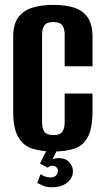

<svg xmlns="http://www.w3.org/2000/svg" viewBox="-20 -620 437 801"><path d="M202.3 12Q153.1 12 115.4 0.3Q77.8 -11.5 56.4 -47.6Q35 -83.8 35 -156.1V-466.3Q35 -518.8 56.4 -547.7Q77.8 -576.5 115.7 -588.1Q153.7 -599.7 203 -599.7Q253.2 -599.7 289.5 -588Q325.8 -576.2 345.8 -547.4Q365.9 -518.5 365.9 -466.3V-343.5H249.8V-471.1Q249.8 -495.5 243.8 -507.7Q237.9 -520 227.2 -524Q216.5 -528.1 202.6 -528.1Q188.7 -528.1 178.1 -524Q167.4 -520 161.4 -507.7Q155.5 -495.5 155.5 -471.1V-113.5Q155.5 -89.8 161.4 -77.2Q167.4 -64.6 178.1 -60.5Q188.7 -56.5 202.6 -56.5Q216.9 -56.5 227.4 -60.5Q237.9 -64.6 243.8 -77.2Q249.8 -89.8 249.8 -113.5V-229.9H365.9V-156.8Q365.9 -83.5 345.8 -47.3Q325.8 -11.1 289.3 0.4Q252.9 12 202.3 12ZM194 161.3Q174.8 161.3 158.7 154.2Q142.5 147.1 135.2 143.1L149.4 106.6Q155.8 112 168 116.2Q180.1 120.4 188.9 120.4Q205 120.4 213.2 112.8Q221.3 105.1 221.3 92.8Q221.3 82.6 214.7 77.2Q208.1 71.7 198.2 71.7Q191.9 71.7 187 74Q182 76.4 178.5 79.3L146.7 62.1L178 0H221.6L195 52L188.6 49Q194.9 45.4 204.4 42.5Q214 39.6 225.7 39.6Q253.5 39.6 268.9 56.9Q284.3 74.1 284.3 93.9Q284.3 121.7 260.8 141.5Q237.3 161.3 194 161.3Z"/></svg>

Font: Alumni Sans Thin
Style: Regular
Weight: 100
Designer: Robert E. Leuschke
Foundry: Robert E. Leuschke
Version: Version 1.018